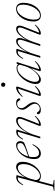

<svg xmlns="http://www.w3.org/2000/svg" viewBox="1140 -1960 1002 3467"><g transform="rotate(-90 1640.5 -227.0)"><path d="M126 243.5 122.5 255H-73L-69.5 243.5L4 230.5L171.5 -403.5Q169 -404.5 164.5 -405Q160 -405.5 151.5 -405.5Q122 -405.5 94.2 -380.5Q66.5 -355.5 40 -309.5L29 -315Q64.5 -385.5 98 -409.8Q131.5 -434 170 -434Q182 -434 193.5 -432.2Q205 -430.5 211.5 -428L169.5 -270.5Q217.5 -361.5 268 -398.8Q318.5 -436 357.5 -436Q403.5 -436 427.5 -406.8Q451.5 -377.5 451.5 -324.5Q451.5 -258 429.2 -197.8Q407 -137.5 369.8 -90.8Q332.5 -44 286.8 -17Q241 10 194 10Q163 10 140.2 0.5Q117.5 -9 105 -25L37.5 230.5ZM125.5 -101Q123 -92.5 123 -80.5Q123 -51 143 -28.2Q163 -5.5 197.5 -5.5Q232.5 -5.5 269.8 -30Q307 -54.5 339 -96.2Q371 -138 390.8 -191.2Q410.5 -244.5 410.5 -302Q410.5 -405 343 -405Q310.5 -405 279.2 -384Q248 -363 221 -327.8Q194 -292.5 173.2 -249.2Q152.5 -206 141 -161.5Z M773 -138.5Q741.5 -77.5 713 -45.2Q684.5 -13 656.8 -1.5Q629 10 600 10Q560 10 530.8 -16.8Q501.5 -43.5 501.5 -108Q501.5 -180 524.5 -240Q547.5 -300 584.8 -344Q622 -388 665 -412Q708 -436 748.5 -436Q789 -436 807 -415.2Q825 -394.5 825 -366.5Q825 -326 800 -293.5Q750.5 -271 684.8 -248Q619 -225 545.5 -202Q537.5 -165 537.5 -126.5Q537.5 -65.5 558.8 -43.8Q580 -22 612.5 -22Q632 -22 654.8 -30.8Q677.5 -39.5 703.2 -64.8Q729 -90 758 -138.5ZM733.5 -415.5Q699 -415.5 662 -390.8Q625 -366 594.5 -321.5Q564 -277 549 -217.5Q634.5 -245.5 683.2 -265.5Q732 -285.5 754.8 -301Q777.5 -316.5 783.5 -330.2Q789.5 -344 789.5 -359.5Q789.5 -382.5 778.2 -399Q767 -415.5 733.5 -415.5Z M863.5 -309.5 852.5 -315Q888 -385.5 921.5 -409.8Q955 -434 993.5 -434Q1005.5 -434 1017 -432.2Q1028.5 -430.5 1035 -428L972.5 -226.5Q1015 -306.5 1054 -352.2Q1093 -398 1128 -417Q1163 -436 1194.5 -436Q1230.5 -436 1246.5 -420.5Q1262.5 -405 1262.5 -377.5Q1262.5 -347 1244.5 -302.5L1135 -22Q1158 -22.5 1190.8 -36.8Q1223.5 -51 1273 -97L1281.5 -87.5Q1230 -32 1191.5 -11Q1153 10 1126.5 10Q1105 10 1100.8 1Q1096.5 -8 1105 -29.5L1215 -312Q1229 -348 1229 -370Q1229 -407 1188.5 -407Q1155 -407 1119.2 -384.2Q1083.5 -361.5 1049.8 -322.2Q1016 -283 988.5 -232.5Q961 -182 944 -126.5L905.5 0H873L995 -403.5Q992.5 -404.5 988 -405Q983.5 -405.5 975 -405.5Q945.5 -405.5 917.8 -380.5Q890 -355.5 863.5 -309.5Z M1333.5 -62.5Q1340.5 -62.5 1346.2 -53.5Q1352 -44.5 1361 -33Q1380 -9.5 1409.5 -9.5Q1447.5 -9.5 1473.8 -34.8Q1500 -60 1500 -96Q1500 -119 1488.8 -145.2Q1477.5 -171.5 1445.5 -211Q1413.5 -251 1402.8 -276Q1392 -301 1392 -322.5Q1392 -376 1428.2 -406Q1464.5 -436 1514 -436Q1553.5 -436 1575.2 -419.2Q1597 -402.5 1597 -384.5Q1597 -375 1591.2 -368.5Q1585.5 -362 1574 -362Q1569 -362 1563.8 -371.8Q1558.5 -381.5 1549.5 -393Q1540.5 -404.5 1528.2 -411.5Q1516 -418.5 1500 -418.5Q1466.5 -418.5 1443.2 -398.8Q1420 -379 1420 -339Q1420 -319 1431 -297.5Q1442 -276 1472 -239Q1502 -202 1515 -172.8Q1528 -143.5 1528 -115.5Q1528 -83 1510.8 -54.2Q1493.5 -25.5 1462.5 -7.8Q1431.5 10 1389.5 10Q1351 10 1330.8 -5.5Q1310.5 -21 1310.5 -38Q1310.5 -48 1317.5 -55.2Q1324.5 -62.5 1333.5 -62.5Z M1805.5 -670.5Q1805.5 -686.5 1816.2 -697Q1827 -707.5 1844 -707.5Q1862 -707.5 1872.2 -697Q1882.5 -686.5 1882.5 -670.5Q1882.5 -654 1872.2 -643Q1862 -632 1844 -632Q1827 -632 1816.2 -643Q1805.5 -654 1805.5 -670.5ZM1646.5 -29.5 1775 -403.5Q1750.5 -402 1716.8 -385.2Q1683 -368.5 1632 -317L1623 -326Q1678 -390.5 1719 -413.2Q1760 -436 1784.5 -436Q1807 -436 1809.8 -427.2Q1812.5 -418.5 1805 -396.5L1676.5 -22Q1699.5 -23 1732 -37.2Q1764.5 -51.5 1813.5 -97L1822 -87.5Q1770.5 -32 1732 -11Q1693.5 10 1667 10Q1644.5 10 1641.8 1.2Q1639 -7.5 1646.5 -29.5Z M2094.5 -29.5 2142.5 -170.5Q2112 -121 2076.2 -80Q2040.5 -39 2004.8 -14.5Q1969 10 1939.5 10Q1895.5 10 1876.2 -15Q1857 -40 1857 -82Q1857 -125 1872.8 -172.8Q1888.5 -220.5 1916.2 -266Q1944 -311.5 1980.8 -348.2Q2017.5 -385 2059.8 -406.8Q2102 -428.5 2146 -428.5Q2170.5 -428.5 2186.5 -420.8Q2202.5 -413 2214 -400L2221.5 -426H2254L2124 -22Q2147 -22.5 2179.8 -36.5Q2212.5 -50.5 2262.5 -97L2271 -87.5Q2219.5 -32 2181 -11Q2142.5 10 2116 10Q2092.5 10 2089.5 1.5Q2086.5 -7 2094.5 -29.5ZM1895.5 -96Q1895.5 -59.5 1909.5 -40.8Q1923.5 -22 1956 -22Q1984.5 -22 2017.5 -44Q2050.5 -66 2082.2 -102.8Q2114 -139.5 2139.5 -185.2Q2165 -231 2179 -279L2206 -372.5Q2197.5 -392 2183.5 -402.8Q2169.5 -413.5 2145.5 -413.5Q2107.5 -413.5 2071 -392Q2034.5 -370.5 2002.8 -335.2Q1971 -300 1947 -257.8Q1923 -215.5 1909.2 -173.2Q1895.5 -131 1895.5 -96Z M2930 -87.5Q2878.5 -32 2840 -11Q2801.5 10 2775 10Q2751.5 10 2748.2 1.2Q2745 -7.5 2753.5 -29.5L2863.5 -312Q2876.5 -345 2876.5 -368.5Q2876.5 -408 2840 -408Q2811 -408 2779 -383.8Q2747 -359.5 2716 -318.8Q2685 -278 2659.2 -228Q2633.5 -178 2616.5 -126.5L2575 0H2542.5L2644.5 -310.5Q2650.5 -328 2653 -342Q2655.5 -356 2655.5 -367Q2655.5 -389.5 2645.2 -398.8Q2635 -408 2617.5 -408Q2590.5 -408 2559.8 -385.2Q2529 -362.5 2499.2 -323.2Q2469.5 -284 2444 -233.2Q2418.5 -182.5 2401.5 -126.5L2363 0H2330.5L2452.5 -403.5Q2450 -404.5 2445.5 -405Q2441 -405.5 2432.5 -405.5Q2403 -405.5 2375.2 -380.5Q2347.5 -355.5 2321 -309.5L2310 -315Q2345.5 -385.5 2379 -409.8Q2412.5 -434 2451 -434Q2477.5 -434 2492.5 -428L2433.5 -237Q2473 -312.5 2506.8 -356Q2540.5 -399.5 2570 -417.8Q2599.5 -436 2627.5 -436Q2659.5 -436 2673.8 -420.2Q2688 -404.5 2688 -376.5Q2688 -348 2673 -304.5L2651 -241Q2690.5 -315 2725.8 -357.5Q2761 -400 2792.5 -418Q2824 -436 2853 -436Q2911 -436 2911 -376.5Q2911 -348.5 2897 -313L2783.5 -22Q2806.5 -22.5 2839.2 -36.8Q2872 -51 2921.5 -97Z M3214.5 -436Q3268 -436 3295.5 -401.8Q3323 -367.5 3323 -303.5Q3323 -245 3306 -189Q3289 -133 3258 -88.2Q3227 -43.5 3185.2 -16.8Q3143.5 10 3094 10Q3041 10 3013.2 -24.2Q2985.5 -58.5 2985.5 -122.5Q2985.5 -181 3002.5 -237Q3019.5 -293 3050.5 -337.8Q3081.5 -382.5 3123.2 -409.2Q3165 -436 3214.5 -436ZM3092.5 -6Q3134 -6 3170 -34.2Q3206 -62.5 3232.8 -107.8Q3259.5 -153 3274.5 -205.8Q3289.5 -258.5 3289.5 -308Q3289.5 -367.5 3271 -393.8Q3252.5 -420 3216 -420Q3174.5 -420 3138.5 -391.8Q3102.5 -363.5 3075.8 -318.2Q3049 -273 3034 -220.2Q3019 -167.5 3019 -118Q3019 -58.5 3037.5 -32.2Q3056 -6 3092.5 -6Z"/></g></svg>

Font: Newsreader 16pt ExtraLight
Style: Italic
Weight: 275
Italic angle: -17°
Designer: Hugues Gentile
Foundry: Production Type
Version: Version 1.003; ttfautohint (v1.8.3)